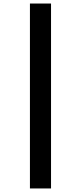

<svg xmlns="http://www.w3.org/2000/svg" viewBox="-20 -878 443 1093"><path d="M150.4 194.8V-857.9H270.5V194.8Z"/></svg>

Font: TypoPRO Playfair Display SC
Style: Italic
Weight: 900
Italic angle: -14°
Designer: Claus Eggers Sørensen
Foundry: Claus Eggers Sørensen
Version: Version 1.004;PS 001.004;hotconv 1.0.70;makeotf.lib2.5.58329